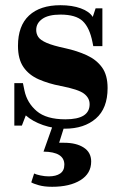

<svg xmlns="http://www.w3.org/2000/svg" viewBox="-20 -482 469 737"><path d="M229 12Q185 12 145 -2Q105 -16 79 -39L64 0H35V-163H68L74 -134Q84 -87 121 -55.5Q158 -24 231 -24Q278 -24 301 -38.5Q324 -53 324 -82Q324 -106 302.5 -122.5Q281 -139 213 -152Q166 -161 128.5 -177.5Q91 -194 70 -224.5Q49 -255 49 -306Q49 -383 91.5 -422.5Q134 -462 212 -462Q257 -462 290 -450Q323 -438 336 -417L347 -450H373V-305H338L335 -320Q324 -376 297.5 -401Q271 -426 212 -426Q166 -426 142.5 -409.5Q119 -393 119 -367Q119 -352 127 -340Q135 -328 159 -317.5Q183 -307 230 -297Q276 -287 313 -270Q350 -253 371.5 -223.5Q393 -194 393 -144Q393 -66 348 -27Q303 12 229 12ZM180 235Q150 235 129 229Q108 223 100 218L111 184Q119 188 135.5 191.5Q152 195 167 195Q195 195 211 184Q227 173 227 150Q227 101 147 100L186 -10H231L207 66H226Q273 66 301.5 84.5Q330 103 330 138Q330 184 289 209.5Q248 235 180 235Z"/></svg>

Font: Libre Bodoni
Style: Bold
Weight: 700
Designer: Pablo Impallari, Rodrigo Fuenzalida
Foundry: Impallari Type
Version: Version 2.005;gftools[0.9.23]